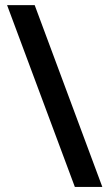

<svg xmlns="http://www.w3.org/2000/svg" viewBox="-20 -734 430 754"><path d="M116.2 -713.9 381.8 0H273.9L7.8 -713.9Z"/></svg>

Font: Sahel SemiBold FD
Style: SemiBold-FD
Weight: 600
Foundry: Saber Rastikerdar (saber.rastikerdar@gmail.com)
Version: Version 3.3.0